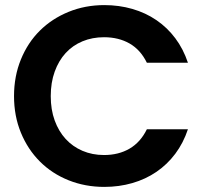

<svg xmlns="http://www.w3.org/2000/svg" viewBox="-20 -727 808 753"><path d="M35 -350Q35 -428 62 -494Q89 -560 136.5 -607Q184 -654 249 -680.5Q314 -707 389 -707Q447 -707 499 -692Q551 -677 593.5 -648Q636 -619 667.5 -577Q699 -535 717 -481H556Q531 -532 488 -556.5Q445 -581 388 -581Q342 -581 303.5 -565Q265 -549 237.5 -519Q210 -489 194.5 -446Q179 -403 179 -350Q179 -297 194.5 -254.5Q210 -212 237.5 -182Q265 -152 303.5 -135.5Q342 -119 388 -119Q445 -119 488 -144Q531 -169 556 -220H717Q699 -166 667.5 -124Q636 -82 593.5 -53Q551 -24 499 -9Q447 6 389 6Q314 6 249 -20Q184 -46 136.5 -93.5Q89 -141 62 -206.5Q35 -272 35 -350Z"/></svg>

Font: Poppins SemiBold
Style: Regular
Weight: 600
Designer: Ninad Kale (Devanagari), Jonny Pinhorn (Latin)
Foundry: Indian Type Foundry
Version: Version 3.002 2017